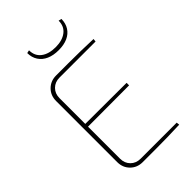

<svg xmlns="http://www.w3.org/2000/svg" viewBox="-265 -990 1081 1081"><g transform="rotate(-45 275.5 -449.0)"><path d="M199 -690Q248 -690 297 -690Q346 -690 395 -689Q444 -688 493 -686L491 -668H204Q168 -668 145 -645Q122 -622 122 -586V-104Q122 -68 145 -45Q168 -22 204 -22H491L493 -4Q444 -2 395 -1Q346 0 297 0Q248 0 199 0Q155 0 126 -29Q97 -58 97 -102V-588Q97 -632 126 -661Q155 -690 199 -690ZM114 -381 450 -380V-360L114 -359ZM427 -898 445 -894Q445 -859 428.5 -833Q412 -807 382 -793.5Q352 -780 310 -780Q268 -780 237.5 -793.5Q207 -807 190 -833Q173 -859 173 -894L191 -898Q191 -853 223 -828.5Q255 -804 310 -804Q363 -804 395 -828.5Q427 -853 427 -898Z"/></g></svg>

Font: Exo 2 Thin
Style: Regular
Weight: 250
Designer: Natanael Gama
Foundry: Natanael Gama
Version: Version 2.010